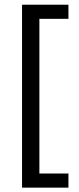

<svg xmlns="http://www.w3.org/2000/svg" viewBox="-20 -696 346 836"><path d="M278 121H76V-675.5H278V-614H151.5V59.5H278Z"/></svg>

Font: Anek Kannada Medium
Style: Regular
Weight: 400
Version: Version 1.003